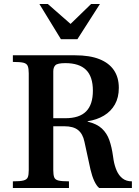

<svg xmlns="http://www.w3.org/2000/svg" viewBox="-20 -935 690 955"><path d="M44 0V-33Q81 -33 97.5 -37.5Q114 -42 118.5 -54Q123 -66 123 -89V-570Q123 -594 118 -606.5Q113 -619 96.5 -623Q80 -627 44 -627V-660H353Q426 -660 474 -641Q522 -622 546.5 -586Q571 -550 571 -498Q571 -450 551.5 -415.5Q532 -381 497 -360Q462 -339 416 -332V-330Q462 -319 487 -295.5Q512 -272 524 -237.5Q536 -203 542 -159L545 -139Q550 -110 560.5 -86Q571 -62 589.5 -47.5Q608 -33 636 -33V0H473Q460 -11 449 -34.5Q438 -58 430 -92L400 -230Q392 -269 368.5 -288Q345 -307 300 -307H245V-89Q245 -66 249.5 -53.5Q254 -41 271 -37Q288 -33 323 -33V0ZM245 -347H305Q375 -347 408.5 -381Q442 -415 442 -484Q442 -554 408 -587.5Q374 -621 305 -621Q266 -621 255.5 -610.5Q245 -600 245 -580ZM283 -740 176 -915H218L331 -816L433 -915H477L365 -740Z"/></svg>

Font: Frank Ruhl Libre Medium
Style: Regular
Weight: 500
Designer: Yanek Iontef
Foundry: Fontef
Version: Version 6.004